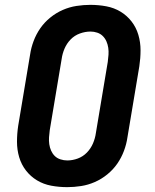

<svg xmlns="http://www.w3.org/2000/svg" viewBox="-20 -763 640 791"><path d="M257 8Q223 8 191 2Q159 -4 132.5 -20Q106 -36 87 -60.5Q68 -85 59 -115.5Q50 -146 50 -179Q50 -212 55 -245L104 -538Q108 -566 118.5 -594Q129 -622 146 -646.5Q163 -671 187 -690.5Q211 -710 238.5 -722Q266 -734 295 -738.5Q324 -743 352 -743Q386 -743 418 -737Q450 -731 476.5 -715Q503 -699 522 -674.5Q541 -650 550 -619.5Q559 -589 559 -556Q559 -523 554 -490L505 -197Q501 -169 490.5 -141Q480 -113 463 -88.5Q446 -64 422 -44.5Q398 -25 370.5 -13Q343 -1 314 3.5Q285 8 257 8ZM257 -102Q279 -102 300.5 -110Q322 -118 338 -134.5Q354 -151 363 -172Q372 -193 375 -215L424 -508Q426 -523 427 -537.5Q428 -552 426 -566Q424 -580 418.5 -592.5Q413 -605 403.5 -614.5Q394 -624 380.5 -628.5Q367 -633 353 -633Q331 -633 309 -625Q287 -617 271 -600.5Q255 -584 246 -563Q237 -542 234 -520L185 -227Q183 -212 182 -197.5Q181 -183 183 -169Q185 -155 190.5 -142.5Q196 -130 205.5 -120.5Q215 -111 229 -106.5Q243 -102 257 -102Z"/></svg>

Font: Iosevka Aile Extrabold
Style: Italic
Weight: 800
Italic angle: -9°
Designer: Belleve Invis
Foundry: Belleve Invis
Version: Version 31.1.0; ttfautohint (v1.8.4)